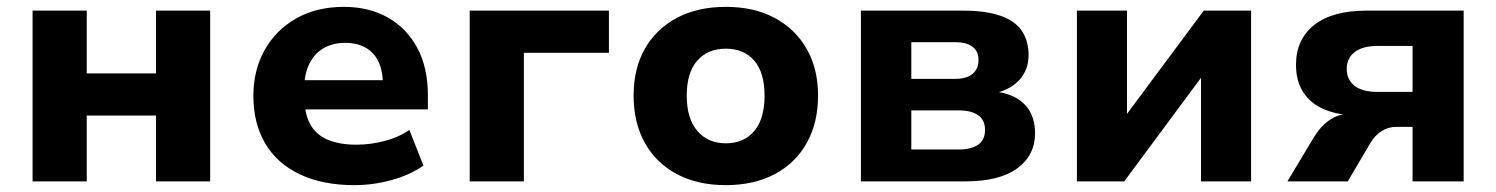

<svg xmlns="http://www.w3.org/2000/svg" viewBox="-20 -529 4364 560"><path d="M75 0V-498H233V-315H435V-498H593V0H435V-192H233V0Z M1014 11Q920 11 853.5 -21Q787 -53 753 -111.5Q719 -170 719 -249Q719 -324 751.5 -382.5Q784 -441 843.5 -475Q903 -509 983 -509Q1056 -509 1111 -478Q1166 -447 1197 -389.5Q1228 -332 1228 -251V-210H846V-295H1111L1097 -280Q1097 -342 1068 -373Q1039 -404 987 -404Q950 -404 923 -388Q896 -372 881.5 -341.5Q867 -311 867 -266V-253Q867 -201 883.5 -169Q900 -137 934.5 -122Q969 -107 1020 -107Q1059 -107 1100.5 -117.5Q1142 -128 1174 -150L1215 -46Q1175 -18 1121 -3.5Q1067 11 1014 11Z M1350 0V-498H1756V-375H1508V0Z M2097 11Q2015 11 1954.5 -21Q1894 -53 1861 -112Q1828 -171 1828 -250Q1828 -329 1861 -387Q1894 -445 1954.5 -477Q2015 -509 2097 -509Q2179 -509 2239 -477Q2299 -445 2332.5 -387Q2366 -329 2366 -250Q2366 -171 2333 -112Q2300 -53 2239.5 -21Q2179 11 2097 11ZM2097 -111Q2150 -111 2180 -147Q2210 -183 2210 -250Q2210 -317 2180 -352Q2150 -387 2097 -387Q2044 -387 2013.5 -352Q1983 -317 1983 -250Q1983 -183 2014 -147Q2045 -111 2097 -111Z M2491 0V-498H2787Q2857 -498 2899.5 -482.5Q2942 -467 2961 -438Q2980 -409 2980 -368Q2980 -327 2955 -298Q2930 -269 2885 -258V-262Q2925 -256 2950 -239.5Q2975 -223 2987 -198Q2999 -173 2999 -141Q2999 -76 2947 -38Q2895 0 2796 0ZM2638 -93H2776Q2813 -93 2833 -107Q2853 -121 2853 -150Q2853 -179 2833 -193Q2813 -207 2776 -207H2638ZM2638 -299H2767Q2799 -299 2816.5 -313.5Q2834 -328 2834 -354Q2834 -380 2816 -393Q2798 -406 2767 -406H2638Z M3121 0V-498H3267V-182H3256L3491 -498H3629V0H3483V-317H3494L3259 0Z M3735 0 3810 -125Q3830 -159 3856 -177.5Q3882 -196 3908 -196H3923V-193Q3877 -195 3840 -211Q3803 -227 3781.5 -259.5Q3760 -292 3760 -340Q3760 -414 3813 -456Q3866 -498 3966 -498H4249V0H4100V-159H4053Q4029 -159 4009.5 -146.5Q3990 -134 3977 -112L3911 0ZM3998 -261H4100V-395H3998Q3954 -395 3931 -377Q3908 -359 3908 -328Q3908 -297 3930.5 -279Q3953 -261 3998 -261Z"/></svg>

Font: Nunito Sans 9pt ExtraBold
Style: Regular
Weight: 800
Version: Version 3.101;gftools[0.9.27]